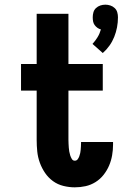

<svg xmlns="http://www.w3.org/2000/svg" viewBox="-20 -794 540 822"><path d="M420 -567 376 -606Q388 -619 397.5 -634.5Q407 -650 412 -668Q404 -670 397 -675Q390 -680 385 -687Q380 -694 378.5 -702.5Q377 -711 377 -720Q377 -731 380 -741.5Q383 -752 391 -759.5Q399 -767 409.5 -770.5Q420 -774 431 -774Q442 -774 452.5 -770.5Q463 -767 471 -759.5Q479 -752 482 -741.5Q485 -731 485 -720Q485 -698 481 -677Q477 -656 469 -636Q461 -616 448.5 -598.5Q436 -581 420 -567ZM300 8Q276 8 251.5 2Q227 -4 207 -18.5Q187 -33 173 -53.5Q159 -74 150.5 -97.5Q142 -121 139.5 -145.5Q137 -170 137 -195V-406H70V-520H137V-735H273V-520H420V-406H273V-195Q273 -187 273.5 -178.5Q274 -170 274.5 -162Q275 -154 276.5 -145.5Q278 -137 280.5 -129Q283 -121 287.5 -113.5Q292 -106 300 -106Q308 -106 312.5 -112Q317 -118 319.5 -125Q322 -132 323.5 -139Q325 -146 325.5 -153Q326 -160 326.5 -167.5Q327 -175 327 -182V-186H464V-175Q464 -152 460 -129Q456 -106 447 -85Q438 -64 423.5 -45.5Q409 -27 389 -14.5Q369 -2 346.5 3Q324 8 300 8Z"/></svg>

Font: Iosevka SS18 Heavy
Style: Regular
Weight: 900
Monospace: yes
Designer: Belleve Invis
Foundry: Belleve Invis
Version: Version 25.1.1; ttfautohint (v1.8.4)